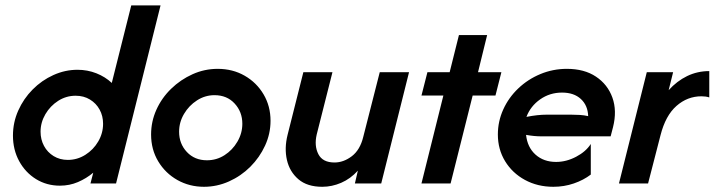

<svg xmlns="http://www.w3.org/2000/svg" viewBox="-20 -687 2676 719"><path d="M204.2 8.3Q154.9 8.3 114.9 -16.3Q75 -41 51.7 -83.7Q28.5 -126.4 28.5 -179.2Q28.5 -228.5 48.3 -272.9Q68.1 -317.4 102.1 -351.7Q136.1 -386.1 179.9 -405.9Q223.6 -425.7 270.1 -425.7Q307.6 -425.7 341 -412.5Q374.3 -399.3 398.6 -376.4L471.5 -666.7H581.2L414.6 0H318.8L329.2 -40.3Q303.5 -18.8 271.9 -5.2Q240.3 8.3 204.2 8.3ZM234 -88.2Q269.4 -88.2 299.7 -107.3Q329.9 -126.4 347.9 -157.3Q366 -188.2 366 -223.6Q366 -252.8 353.1 -276.4Q340.3 -300 317 -314.2Q293.8 -328.5 263.2 -328.5Q227.8 -328.5 197.9 -309.4Q168.1 -290.3 150 -259.4Q131.9 -228.5 131.9 -193.8Q131.9 -164.6 144.8 -140.6Q157.6 -116.7 180.9 -102.4Q204.2 -88.2 234 -88.2Z M743.8 12.5Q689.6 12.5 644.4 -12.8Q599.3 -38.2 572.6 -82.6Q545.8 -127.1 545.8 -183.3Q545.8 -231.9 565.6 -276Q585.4 -320.1 620.8 -354.5Q656.2 -388.9 701 -409Q745.8 -429.2 795.1 -429.2Q851.4 -429.2 896.2 -403.5Q941 -377.8 967 -333.7Q993.1 -289.6 993.1 -234.7Q993.1 -186.1 972.6 -141.7Q952.1 -97.2 917.4 -62.5Q882.6 -27.8 837.5 -7.6Q792.4 12.5 743.8 12.5ZM754.9 -86.8Q791 -86.8 820.8 -105.9Q850.7 -125 869.1 -156.6Q887.5 -188.2 887.5 -223.6Q887.5 -268.1 858.7 -299.3Q829.9 -330.6 783.3 -330.6Q747.9 -330.6 717.7 -311.1Q687.5 -291.7 669.1 -260.4Q650.7 -229.2 650.7 -193.8Q650.7 -148.6 679.9 -117.7Q709 -86.8 754.9 -86.8Z M1186.8 12.5Q1130.6 12.5 1097.6 -15.6Q1064.6 -43.8 1054.5 -87.8Q1044.4 -131.9 1056.9 -181.9L1116 -416.7H1225L1166 -183.3Q1156.2 -141 1172.2 -109.7Q1188.2 -78.5 1232.6 -78.5Q1266.7 -78.5 1297.6 -102.1Q1328.5 -125.7 1340.3 -174.3L1402.1 -416.7H1511.8L1407.6 0H1309L1320.1 -47.9Q1292.4 -17.4 1257.6 -2.4Q1222.9 12.5 1186.8 12.5Z M1558.3 0 1640.3 -329.2H1558.3L1580.6 -416.7H1663.9L1698.6 -555.6H1804.2L1770.1 -416.7H1857.6L1835.4 -329.2H1750L1667.4 0Z M2052.1 12.5Q1993.1 12.5 1945.8 -13.2Q1898.6 -38.9 1871.5 -83.3Q1844.4 -127.8 1844.4 -183.3Q1844.4 -232.6 1864.6 -277.1Q1884.7 -321.5 1920.8 -355.9Q1956.9 -390.3 2003.8 -409.7Q2050.7 -429.2 2102.8 -429.2Q2168.1 -429.2 2211.8 -400Q2255.6 -370.8 2273.3 -321.5Q2291 -272.2 2275.7 -211.1L2266.7 -176.4H2008.3Q1993.8 -176.4 1979.5 -177.8Q1965.3 -179.2 1950 -181.9Q1954.9 -135.4 1985.4 -108Q2016 -80.6 2062.5 -80.6Q2100.7 -80.6 2137.5 -100Q2174.3 -119.4 2192.4 -147.9V-33.3Q2165.3 -12.5 2128.8 0Q2092.4 12.5 2052.1 12.5ZM1951.4 -249.3Q1993.1 -257.6 2027.8 -257.6H2118.1Q2135.4 -257.6 2151.4 -256.6Q2167.4 -255.6 2182.6 -252.1Q2181.2 -292.4 2155.2 -316.3Q2129.2 -340.3 2084.7 -340.3Q2038.9 -340.3 2002.8 -314.9Q1966.7 -289.6 1951.4 -249.3Z M2297.9 0 2402.1 -416.7H2500.7L2484 -349.3Q2514.6 -383.3 2553.1 -402.1Q2591.7 -420.8 2636.1 -420.8V-322.2Q2623.6 -326.4 2606.9 -326.4Q2554.2 -326.4 2513.2 -290.3Q2472.2 -254.2 2453.5 -180.6L2406.9 0Z"/></svg>

Font: Afacad SemiBold
Style: Italic
Weight: 600
Italic angle: -14°
Designer: Kristian Moeller
Foundry: Dicotype
Version: Version 1.000